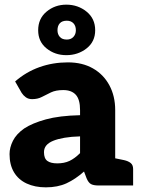

<svg xmlns="http://www.w3.org/2000/svg" viewBox="-20 -797 612 825"><path d="M177 8Q130 8 94.5 -8.5Q59 -25 40 -57Q21 -89 21 -135Q21 -163 35.5 -192Q50 -221 84 -245Q119 -268 177 -284Q235 -300 324 -302V-324Q324 -370 305.5 -390Q287 -410 252 -410Q220 -410 199 -400Q178 -390 160 -380.5Q142 -371 118 -371Q102 -371 91 -379Q80 -387 73 -398L45 -447Q92 -488 149.5 -508.5Q207 -529 272 -529Q334 -529 379.5 -503Q425 -477 450 -430.5Q475 -384 475 -324V0H404Q382 0 371 -6Q360 -12 352 -31L341 -60Q304 -27 266 -9.5Q228 8 177 8ZM226 -95Q256 -95 278.5 -105.5Q301 -116 324 -139V-211Q286 -210 257 -205Q228 -200 208.5 -192Q189 -184 179 -172Q169 -160 169 -143Q169 -116 183.5 -105.5Q198 -95 226 -95ZM455 0 469 -118 513 -109Q531 -105 541.5 -96.5Q552 -88 552 -71V0ZM265 -560Q216 -560 180 -589Q144 -618 144 -667Q144 -717 180 -747Q216 -777 265 -777Q315 -777 352 -747Q389 -717 389 -667Q389 -618 352 -589Q315 -560 265 -560ZM267 -627Q285 -627 295.5 -638.5Q306 -650 306 -667Q306 -686 295.5 -697Q285 -708 267 -708Q247 -708 237 -697Q227 -686 227 -667Q227 -650 237 -638.5Q247 -627 267 -627Z"/></svg>

Font: Aleo Black
Style: Regular
Weight: 900
Designer: Alessio Laiso
Foundry: Alessio Laiso
Version: Version 2.001;gftools[0.9.29]